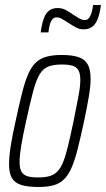

<svg xmlns="http://www.w3.org/2000/svg" viewBox="-20 -737 422 765"><path d="M133 8Q91 8 65 0Q39 -8 27.5 -27.5Q16 -47 16 -83Q16 -112 22.5 -154Q29 -196 42 -254Q56 -319 67.5 -365Q79 -411 92 -441Q105 -471 122.5 -487.5Q140 -504 165 -511Q190 -518 225 -518Q267 -518 292.5 -509.5Q318 -501 329.5 -480.5Q341 -460 341 -422Q341 -394 334 -352.5Q327 -311 315 -254Q301 -189 289.5 -143.5Q278 -98 265 -68.5Q252 -39 234.5 -22Q217 -5 192.5 1.5Q168 8 133 8ZM131 -30Q158 -30 176.5 -35Q195 -40 208.5 -53.5Q222 -67 232 -92.5Q242 -118 251.5 -157.5Q261 -197 273 -254Q285 -313 292.5 -353Q300 -393 300 -418Q300 -444 292.5 -457Q285 -470 269 -475Q253 -480 227 -480Q194 -480 173 -472Q152 -464 138 -441Q124 -418 112 -373Q100 -328 84 -254Q71 -196 64.5 -156.5Q58 -117 58 -91Q58 -66 65.5 -53Q73 -40 89 -35Q105 -30 131 -30ZM142 -608Q147 -643 155 -664.5Q163 -686 176.5 -695.5Q190 -705 210 -705Q227 -705 241.5 -697.5Q256 -690 271 -679Q283 -671 295 -664Q307 -657 319 -657Q331 -657 339 -672Q347 -687 351 -717H382Q378 -684 369.5 -662Q361 -640 347 -630Q333 -620 313 -620Q297 -620 283 -627.5Q269 -635 254 -645Q241 -653 229 -660.5Q217 -668 204 -668Q192 -668 184 -653Q176 -638 173 -608Z"/></svg>

Font: Saira ExtraCondensed ExtraLight
Style: Italic
Weight: 250
Width: 2
Italic angle: -12°
Designer: Hector Gatti with collaboration of the Omnibus-Type team
Foundry: Omnibus-Type
Version: Version 1.101